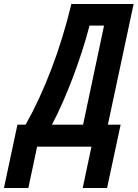

<svg xmlns="http://www.w3.org/2000/svg" viewBox="-117 -734 689 961"><path d="M-97.2 207 -29.8 -109.9H11.2Q45.9 -171.4 78.4 -241.5Q110.8 -311.5 140.1 -388.2Q169.4 -464.8 194.6 -546.9Q219.7 -628.9 240.2 -713.9H551.8L422.9 -109.9H486.8L418.9 207H296.9L340.8 0H68.8L24.9 207ZM143.1 -109.9H298.8L403.8 -606H331.1Q314 -539.6 292.2 -472.9Q270.5 -406.2 246.1 -342Q221.7 -277.8 195.6 -219Q169.4 -160.2 143.1 -109.9Z"/></svg>

Font: Open Sans Condensed
Style: Italic
Weight: 400
Width: 3
Italic angle: -12°
Designer: Monotype Design Team
Foundry: Monotype Imaging Inc.
Version: Version 3.000